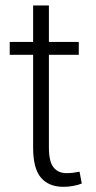

<svg xmlns="http://www.w3.org/2000/svg" viewBox="-20 -684 357 713"><path d="M161.6 -663.6V-528.3H272.5V-480.5H161.6V-136.2Q161.6 -83.5 179 -62.3Q196.3 -41 226.1 -41Q238.8 -41 249 -42.2Q259.3 -43.5 275.4 -46.4L283.7 -2.4Q270.5 2.9 252.4 6.3Q234.4 9.8 215.8 9.8Q161.1 9.8 132.1 -24.2Q103 -58.1 103 -136.2V-480.5H16.1V-528.3H103V-663.6Z"/></svg>

Font: Roboto Web
Style: Light
Weight: 300
Designer: Google
Version: Version 1.200310; 2013